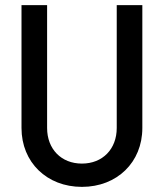

<svg xmlns="http://www.w3.org/2000/svg" viewBox="-20 -720 640 750"><path d="M536 -700H436V-220C436 -138 381 -81 300 -81C219 -81 164 -138 164 -220V-700H64V-220C64 -86 163 10 300 10C437 10 536 -86 536 -220Z"/></svg>

Font: CommitMono
Style: 500Regular
Weight: 500
Monospace: yes
Designer: Eigil Nikolajsen
Foundry: Eigil Nikolajsen
Version: Version 1.143